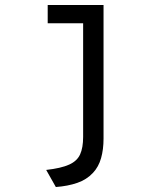

<svg xmlns="http://www.w3.org/2000/svg" viewBox="-20 -531 656 764"><path d="M202.2 213.2 163.8 145.2Q223 138.5 254.9 124.1Q286.9 109.8 298.8 83.2Q310.8 56.8 310.8 13.8V-511H392V20.8Q392 63.6 382.2 98.2Q372.5 132.8 350 156.8Q324.9 183.8 287.5 196.7Q250.1 209.6 202.2 213.2ZM169.8 -438.5V-511H365V-438.5Z"/></svg>

Font: Overpass Mono Light
Style: Regular
Weight: 300
Monospace: yes
Designer: Delve Withrington, Dave Bailey
Foundry: Delve Fonts LLC
Version: Version 4.000